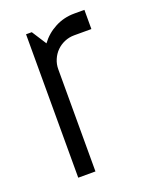

<svg xmlns="http://www.w3.org/2000/svg" viewBox="-104 -569 495 629"><g transform="rotate(-20 143.5 -255.0)"><path d="M207 -442.9Q189 -442.9 173.1 -436Q157.2 -429.2 145.5 -417.5Q133.8 -405.8 127 -389.9Q120.1 -374 120.1 -356V0H60.1V-500H80.1L112.8 -449.2Q133.3 -477.1 164.3 -493.4Q195.3 -509.8 231.9 -509.8H267.1V-442.9Z"/></g></svg>

Font: Abel
Style: Regular
Weight: 400
Designer: Matthew Desmond
Foundry: Matthew Desmond
Version: Version 1.002